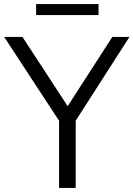

<svg xmlns="http://www.w3.org/2000/svg" viewBox="-36 -921 654 941"><path d="M253.5 0V-363L271.5 -301.5L-15.5 -740H74L309.5 -379.5H282L514.5 -740H598.5L317 -301.5L335 -362V0ZM141 -847V-901H447V-847Z"/></svg>

Font: Encode Sans SC
Style: Regular
Weight: 400
Version: Version 3.002